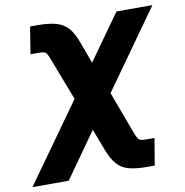

<svg xmlns="http://www.w3.org/2000/svg" viewBox="-147 -626 875 909"><g transform="rotate(-10 290.5 -171.5)"><path d="M-64 204.1 205.1 -172.9 128.9 -371.1Q121.1 -393.1 115.2 -402.8Q109.4 -412.6 100.3 -414.8Q91.3 -417 72.8 -417H36.1L57.1 -546.9H93.3Q147.9 -546.9 182.6 -536.9Q217.3 -526.9 239.3 -502.2Q261.2 -477.5 277.3 -433.1L316.4 -327.1L472.2 -545.9H645L377.4 -169.9L451.7 30.3Q459.5 51.3 465.3 60.8Q471.2 70.3 480.7 72.8Q490.2 75.2 508.3 75.2H545.4L523.9 204.1H487.8Q433.1 204.1 398.9 194.6Q364.7 185.1 343.3 160.4Q321.8 135.7 304.7 91.8L264.6 -13.7L110.4 204.1Z"/></g></svg>

Font: Inter Extra Bold
Style: Italic
Weight: 800
Italic angle: -9.39999°
Designer: Rasmus Andersson
Foundry: rsms
Version: Version 4.000;git-3c8e0fc